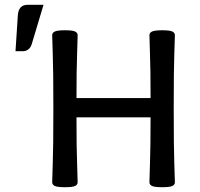

<svg xmlns="http://www.w3.org/2000/svg" viewBox="-20 -782 842 810"><path d="M75.2 -565.9H45.4L55.2 -716.8Q58.1 -761.7 96.2 -761.7H163.6L114.3 -597.2Q105 -565.9 75.2 -565.9ZM664.1 7.8Q631.8 7.8 621.1 2.4Q610.4 -2.9 610.4 -12.7Q610.4 -33.2 612.8 -94.7Q615.2 -156.2 615.2 -287.1H302.7Q302.7 -156.2 305.2 -94.7Q307.6 -33.2 307.6 -12.7Q307.6 -2.9 297.1 2.4Q286.6 7.8 253.9 7.8Q221.7 7.8 210.9 2.4Q200.2 -2.9 200.2 -12.7Q200.2 -33.2 202.6 -94.7Q205.1 -156.2 205.1 -323.2Q205.1 -490.2 202.6 -551.8Q200.2 -613.3 200.2 -633.8Q200.2 -643.6 210.9 -648.9Q221.7 -654.3 253.9 -654.3Q286.6 -654.3 297.1 -648.9Q307.6 -643.6 307.6 -633.8Q307.6 -613.3 305.2 -551.8Q302.7 -490.2 302.7 -368.2H615.2V-378.9Q615.2 -490.2 612.8 -551.8Q610.4 -613.3 610.4 -633.8Q610.4 -643.6 621.1 -648.9Q631.8 -654.3 664.1 -654.3Q696.8 -654.3 707.3 -648.9Q717.8 -643.6 717.8 -633.8Q717.8 -613.3 715.3 -551.8Q712.9 -490.2 712.9 -323.2Q712.9 -156.2 715.3 -94.7Q717.8 -33.2 717.8 -12.7Q717.8 -2.9 707.3 2.4Q696.8 7.8 664.1 7.8Z"/></svg>

Font: Bainsley
Style: Regular
Weight: 400
Designer: Paul James MIller
Foundry: High-Logic / Made with FontCreator
Version: Version 1.411;March 28, 2021;FontCreator 13.0.0.2683 64-bit